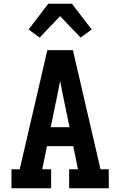

<svg xmlns="http://www.w3.org/2000/svg" viewBox="-20 -1002 640 1022"><path d="M41 0V-101H85L232 -735H368L515 -101H559V0H348V-101H395L370 -224H230L205 -101H252V0ZM350 -325 316 -490Q312 -510 308 -530.5Q304 -551 300 -571Q296 -551 292 -530.5Q288 -510 284 -490L250 -325ZM191 -802 132 -845 237 -982H363L468 -845L409 -802L300 -916Z"/></svg>

Font: Iosevka HT Extended
Style: Bold
Weight: 700
Width: 7
Monospace: yes
Designer: Belleve Invis
Foundry: Belleve Invis
Version: Version 32.3.0; ttfautohint (v1.8.4)